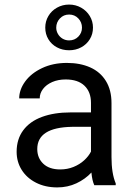

<svg xmlns="http://www.w3.org/2000/svg" viewBox="-20 -815 584 845"><path d="M284.2 -794.9Q313 -794.9 337.2 -781.2Q361.3 -767.6 375.2 -744.4Q389.2 -721.2 389.2 -693.4Q389.2 -665 375.2 -642.3Q361.3 -619.6 337.4 -606.7Q313.5 -593.8 284.2 -593.8Q254.4 -593.8 230.5 -606.7Q206.5 -619.6 192.9 -642.3Q179.2 -665 179.2 -693.4Q179.2 -721.2 192.9 -744.4Q206.5 -767.6 230.7 -781.2Q254.9 -794.9 284.2 -794.9ZM284.2 -637.2Q308.6 -637.2 324.7 -653.8Q340.8 -670.4 340.8 -693.4Q340.8 -716.8 324.7 -733.9Q308.6 -751 284.2 -751Q259.8 -751 243.7 -733.9Q227.5 -716.8 227.5 -693.4Q227.5 -678.7 234.9 -665.8Q242.2 -652.8 255.1 -645Q268.1 -637.2 284.2 -637.2ZM395 0Q385.7 -19.5 382.3 -55.7Q355 -26.4 316.4 -8.3Q277.8 9.8 231.9 9.8Q179.2 9.8 138.4 -11Q97.7 -31.7 75.4 -67.4Q53.2 -103 53.2 -147Q53.2 -202.6 82.3 -241.7Q111.3 -280.8 164.8 -300.5Q218.3 -320.3 291 -320.3H380.4V-362.3Q380.4 -410.2 351.8 -437.7Q323.2 -465.3 269 -465.3Q235.8 -465.3 209.7 -453.9Q183.6 -442.4 169.2 -423.3Q154.8 -404.3 154.8 -381.8H64.5Q64.5 -420.4 90.8 -456.5Q117.2 -492.7 165.3 -515.4Q213.4 -538.1 274.4 -538.1Q333 -538.1 377.2 -518.3Q421.4 -498.5 446 -458.7Q470.7 -418.9 470.7 -361.3V-124Q470.7 -51.8 489.3 -7.8V0ZM380.4 -147.9V-256.8H296.4Q144 -253.9 144 -159.2Q144 -119.6 170.4 -94.5Q196.8 -69.3 245.1 -69.3Q276.4 -69.3 303.5 -80.3Q330.6 -91.3 350.3 -109.4Q370.1 -127.4 380.4 -147.9Z"/></svg>

Font: Mardoto
Style: Regular
Weight: 400
Designer: Christian Robertson, Vahan Hovhannisyan
Foundry: Google
Version: Version 1.000